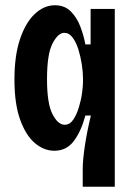

<svg xmlns="http://www.w3.org/2000/svg" viewBox="-20 -561 512 731"><path d="M295 150V82Q295 47 303.5 -8.5Q312 -64 326 -121H305Q289 -61 261 -24Q233 13 187 13Q147 13 112.5 -16.5Q78 -46 56.5 -106Q35 -166 35 -258Q35 -350 56.5 -413Q78 -476 113 -508.5Q148 -541 189 -541Q226 -541 249.5 -517.5Q273 -494 286 -459.5Q299 -425 305 -392H325V-527H417V150ZM226 -86Q246 -86 259 -105.5Q272 -125 280.5 -153Q289 -181 292.5 -207.5Q296 -234 296 -249V-263Q296 -286 291.5 -315.5Q287 -345 278.5 -372.5Q270 -400 256.5 -418Q243 -436 225 -436Q201 -436 180 -395.5Q159 -355 159 -260Q159 -166 180 -126Q201 -86 226 -86Z"/></svg>

Font: Bricolage Grotesque 10pt Condensed SemiBold
Style: Regular
Weight: 600
Width: 3
Designer: Mathieu Triay
Foundry: Atelier Triay
Version: Version 1.000; ttfautohint (v1.8.4.7-5d5b);gftools[0.9.32]